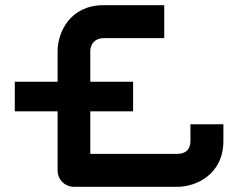

<svg xmlns="http://www.w3.org/2000/svg" viewBox="-20 -720 920 740"><path d="M493 -405H328V-523C328 -552 348 -573 379 -573H613V-700H379C249 -700 202 -594 202 -523V-405H37V-291H202V-63C202 -28 230 0 265 0H664C735 0 841 -47 841 -177V-241H714V-177C714 -145 697 -127 663 -127H328V-291H493Z"/></svg>

Font: Audiowide
Style: Regular
Weight: 400
Designer: Astigmatic (AOETI)
Foundry: Astigmatic (AOETI)
Version: Version 1.002